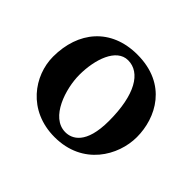

<svg xmlns="http://www.w3.org/2000/svg" viewBox="-113 -589 745 745"><g transform="rotate(45 259.5 -217.0)"><path d="M34 -207C34 -104 112 10 259 10C414 10 485 -115 485 -216C485 -321 423 -444 260 -444C115 -444 34 -344 34 -207ZM250 -403C318 -403 364 -327 364 -184C364 -57 311 -33 275 -33C193 -33 156 -155 156 -229C156 -314 186 -403 250 -403Z"/></g></svg>

Font: Libertinus Serif Semibold
Style: Regular
Weight: 600
Designer: Philipp H. Poll, Khaled Hosny
Foundry: Caleb Maclennan
Version: Version 7.050;RELEASE